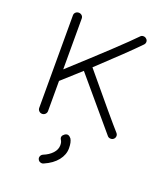

<svg xmlns="http://www.w3.org/2000/svg" viewBox="-144 -638 844 983"><g transform="rotate(20 278.0 -146.5)"><path d="M471 2Q452 -20 241 -270L139 -178V-14Q139 -4 132 3Q125 10 115 10Q105 10 98 3Q91 -4 91 -14V-518Q91 -528 98 -534.5Q105 -541 115 -541Q125 -541 132 -534.5Q139 -528 139 -518V-241Q385 -465 451 -534Q457 -541 467 -541Q477 -541 484 -534Q491 -528 491 -518.5Q491 -509 484 -502Q421 -437 276 -302Q460 -80 506 -29Q513 -21 512 -11.5Q511 -2 504 4Q497 10 487 9.5Q477 9 471 2ZM210 246Q202 250 192.5 247Q183 244 179 235Q175 227 178.5 218Q182 209 191 205Q221 193 239.5 173Q258 153 258 129Q258 112 251 102Q240 84 260 70Q278 58 294 78Q305 95 305 129Q305 164 280.5 195Q256 226 210 246Z"/></g></svg>

Font: Hoogli
Style: Regular
Weight: 400
Designer: Anand Singh Naorem
Foundry: Brand New Type
Version: Version 1.00 b007